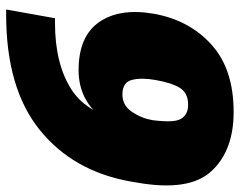

<svg xmlns="http://www.w3.org/2000/svg" viewBox="-104 -654 765 612"><g transform="rotate(-90 278.0 -348.5)"><path d="M1.5 -293.5Q-27.8 -127.9 37.6 -56.9Q103 14.2 226.6 14.2Q363.3 14.2 441.4 -56.6Q519.5 -127.4 539.6 -239.7Q558.6 -348.6 513.2 -414.3Q467.8 -480 359.9 -480Q268.1 -480 210.7 -409.4Q153.3 -338.9 136.7 -243.2H200.2Q206.5 -279.8 227.1 -310.1Q247.6 -340.3 282.2 -340.3Q321.3 -340.3 328.9 -309.6Q336.4 -278.8 328.6 -235.4Q319.3 -182.1 303 -156.5Q286.6 -130.9 249.5 -130.9Q212.9 -130.9 201.4 -160.9Q189.9 -190.9 207.5 -290.5L191.9 -313Q216.3 -450.2 298.1 -502.7Q379.9 -555.2 510.3 -555.2H525.4L553.2 -710.9H536.6Q302.7 -710.9 170.2 -604.5Q37.6 -498 4.9 -314Z"/></g></svg>

Font: Roboto Flex
Style: wght 1000 wdth 100 opsz 14.0 GRAD 0.00 slnt -10.00 XTRA 468 XOPQ 96 YOPQ 79 YTLC 514 YTUC 712 YTAS 750 YTDE -203.00 YTFI 738
Weight: 1000
Italic angle: -10°
Designer: Berlow after Robertson
Foundry: Google
Version: Version 3.100